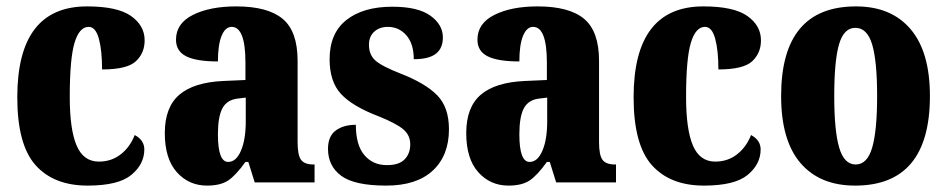

<svg xmlns="http://www.w3.org/2000/svg" viewBox="-20 -570 2960 600"><path d="M34 -266Q34 -550 252 -550Q347 -550 389.5 -520Q432 -490 432 -444Q432 -404 404.5 -378.5Q377 -353 299 -353Q299 -412 289 -449Q279 -486 257 -486Q228 -486 213 -436.5Q198 -387 198 -267Q198 -165 219.5 -115Q241 -65 289 -65Q328 -65 357 -87.5Q386 -110 401 -148Q431 -132 431 -103Q431 -57 390.5 -23.5Q350 10 254 10Q148 10 91 -54Q34 -118 34 -266Z M495 -154Q495 -235 540.5 -274Q586 -313 679 -317L747 -320V-374Q747 -486 704 -486Q684 -486 672.5 -458Q661 -430 661 -378Q594 -378 562 -394Q530 -410 530 -446Q530 -497 583 -523.5Q636 -550 718 -550Q817 -550 863.5 -511Q910 -472 910 -380V-126Q910 -86 920.5 -71Q931 -56 960 -56H963V0H776L756 -64H747Q717 -22 693 -6Q669 10 627 10Q570 10 532.5 -32Q495 -74 495 -154ZM748 -191V-265L723 -262Q689 -258 675 -231.5Q661 -205 661 -150Q661 -64 693 -64Q718 -64 733 -99Q748 -134 748 -191Z M1005 -105Q1005 -144 1029 -162Q1053 -180 1092 -180Q1092 -117 1118.5 -85.5Q1145 -54 1189 -54Q1227 -54 1244.5 -72Q1262 -90 1262 -119Q1262 -148 1239.5 -166.5Q1217 -185 1162 -207Q1081 -238 1045.5 -276.5Q1010 -315 1010 -385Q1010 -466 1062.5 -507.5Q1115 -549 1206 -549Q1286 -549 1325 -521Q1364 -493 1364 -453Q1364 -419 1342 -402Q1320 -385 1273 -385Q1273 -433 1250 -459.5Q1227 -486 1192 -486Q1166 -486 1149.5 -471Q1133 -456 1133 -430Q1133 -399 1153 -381Q1173 -363 1232 -340Q1309 -310 1346 -272.5Q1383 -235 1383 -166Q1383 -84 1332.5 -37Q1282 10 1187 10Q1088 10 1046.5 -20.5Q1005 -51 1005 -105Z M1437 -154Q1437 -235 1482.5 -274Q1528 -313 1621 -317L1689 -320V-374Q1689 -486 1646 -486Q1626 -486 1614.5 -458Q1603 -430 1603 -378Q1536 -378 1504 -394Q1472 -410 1472 -446Q1472 -497 1525 -523.5Q1578 -550 1660 -550Q1759 -550 1805.5 -511Q1852 -472 1852 -380V-126Q1852 -86 1862.5 -71Q1873 -56 1902 -56H1905V0H1718L1698 -64H1689Q1659 -22 1635 -6Q1611 10 1569 10Q1512 10 1474.5 -32Q1437 -74 1437 -154ZM1690 -191V-265L1665 -262Q1631 -258 1617 -231.5Q1603 -205 1603 -150Q1603 -64 1635 -64Q1660 -64 1675 -99Q1690 -134 1690 -191Z M1960 -266Q1960 -550 2178 -550Q2273 -550 2315.5 -520Q2358 -490 2358 -444Q2358 -404 2330.5 -378.5Q2303 -353 2225 -353Q2225 -412 2215 -449Q2205 -486 2183 -486Q2154 -486 2139 -436.5Q2124 -387 2124 -267Q2124 -165 2145.5 -115Q2167 -65 2215 -65Q2254 -65 2283 -87.5Q2312 -110 2327 -148Q2357 -132 2357 -103Q2357 -57 2316.5 -23.5Q2276 10 2180 10Q2074 10 2017 -54Q1960 -118 1960 -266Z M2421 -270Q2421 -550 2655 -550Q2765 -550 2825.5 -479Q2886 -408 2886 -270Q2886 10 2652 10Q2542 10 2481.5 -60.5Q2421 -131 2421 -270ZM2721 -270Q2721 -379 2705.5 -431Q2690 -483 2653 -483Q2617 -483 2602 -431.5Q2587 -380 2587 -270Q2587 -161 2602.5 -108.5Q2618 -56 2654 -56Q2690 -56 2705.5 -108.5Q2721 -161 2721 -270Z"/></svg>

Font: Noto Serif CondBlack
Style: Regular
Weight: 900
Width: 3
Designer: Monotype Design Team
Foundry: Monotype Imaging Inc.
Version: Version 1.001